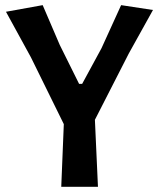

<svg xmlns="http://www.w3.org/2000/svg" viewBox="-20 -716 609 736"><path d="M283.2 -394.5Q286.1 -394.5 294.9 -394.5Q313.5 -428.7 369.1 -531.2Q387.7 -572.3 444.3 -696.3Q474.6 -691.4 566.4 -677.7Q543 -636.7 473.6 -510.7Q441.4 -447.3 343.8 -256.8Q346.7 -192.4 355.5 0Q320.3 0 214.8 0Q217.8 -59.6 224.6 -240.2Q193.4 -303.7 98.6 -496.1Q75.2 -540 2.9 -670.9Q38.1 -677.7 143.6 -696.3Q160.2 -658.2 209 -543.9Q227.5 -506.8 283.2 -394.5Z"/></svg>

Font: Acme Polish
Style: Regular
Weight: 400
Designer: Juan Pablo del Peral
Version: Version 1.002